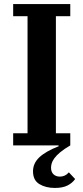

<svg xmlns="http://www.w3.org/2000/svg" viewBox="-20 -718 412 948"><path d="M251 210Q206 210 174.5 191Q143 172 143 128Q143 88 174.5 58.5Q206 29 270 4L269 0H45V-60H116V-638H45V-698H327V-638H256V-60H327V0Q296 18 277 34Q258 50 248 64Q238 78 235 89.5Q232 101 232 110Q232 131 244 142.5Q256 154 276 154Q302 154 320 133L351 166Q337 186 313 198Q289 210 251 210Z"/></svg>

Font: IBM Plex Serif SmBld
Style: Regular
Weight: 600
Designer: Mike Abbink, Paul van der Laan, Pieter van Rosmalen
Foundry: Bold Monday
Version: Version 3.001